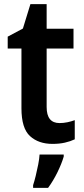

<svg xmlns="http://www.w3.org/2000/svg" viewBox="-20 -681 401 922"><path d="M266 -90Q285 -90 304 -94Q323 -98 339 -104V-12Q318 -2 291.5 4Q265 10 232 10Q165 10 124 -27.5Q83 -65 83 -161V-448H17V-505L90 -544L126 -661H204V-543H333V-448H204V-167Q204 -90 266 -90ZM286 71Q276 105 256 146Q236 187 211 221H139V208Q145 190 151.5 163.5Q158 137 163.5 109Q169 81 170 61H286Z"/></svg>

Font: Noto Sans Khmer UI SemiCondensed SemiBold
Style: Regular
Weight: 600
Width: 4
Designer: Danh Hong and the Monotype Design Team
Foundry: Monotype Imaging Inc.
Version: Version 2.002; ttfautohint (v1.8.4.7-5d5b)